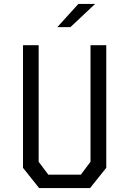

<svg xmlns="http://www.w3.org/2000/svg" viewBox="-20 -961 660 981"><path d="M180 0H440L523 -103.5V-730H442.5V-134.5L393 -68.5H227L177.5 -134.5V-730H97.5V-103.5ZM273 -822.5 380.5 -941H466L340 -822.5Z"/></svg>

Font: Monaspace Krypton Light
Style: Regular
Weight: 300
Designer: Riley Cran & the Lettermatic Team
Foundry: Lettermatic
Version: Version 1.101 (Monaspace Krypton)